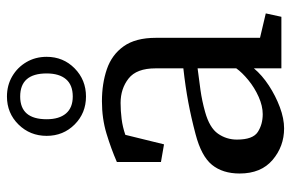

<svg xmlns="http://www.w3.org/2000/svg" viewBox="-166 -684 857 566"><g transform="rotate(-90 263.0 -400.5)"><path d="M146 -692Q146 -741 179.5 -775Q213 -809 262 -809Q295 -809 321.5 -793.5Q348 -778 363.5 -751.5Q379 -725 379 -692Q379 -643 345 -609.5Q311 -576 262 -576Q213 -576 179.5 -609.5Q146 -643 146 -692ZM195 -692Q195 -655 212 -635Q229 -615 262 -615Q296 -615 313 -635Q330 -655 330 -692Q330 -770 262 -770Q195 -770 195 -692ZM345 0V-81Q325 -57 294.5 -37Q264 -17 230.5 -4.5Q197 8 168 8Q115 8 75 -26Q35 -60 35 -123Q35 -173 60.5 -204.5Q86 -236 151 -253Q200 -266 245.5 -274.5Q291 -283 345 -289V-371Q345 -427 315 -450.5Q285 -474 243 -474Q220 -474 196 -471Q172 -468 149 -460L121 -346L69 -355V-485Q108 -502 152.5 -515.5Q197 -529 248 -529Q300 -529 342.5 -514.5Q385 -500 410 -465Q435 -430 435 -370V-63L507 -46L497 0ZM135 -131Q135 -84 157.5 -69.5Q180 -55 210 -55Q234 -55 261 -67Q288 -79 310.5 -97.5Q333 -116 345 -133V-247Q313 -243 281 -238.5Q249 -234 217 -225Q170 -212 152.5 -187Q135 -162 135 -131Z"/></g></svg>

Font: Brawler
Style: Regular
Weight: 400
Designer: Oleg Frolov, Haley Fiege
Foundry: Oleg Frolov, Haley Fiege
Version: Version 1.101; ttfautohint (v1.8.3)